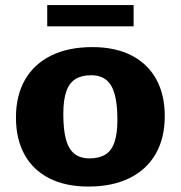

<svg xmlns="http://www.w3.org/2000/svg" viewBox="-20 -706 696 740"><path d="M325 -95.5Q362 -95.5 386 -110.2Q410 -125 421.2 -158Q432.5 -191 432.5 -244.5Q432.5 -305 422 -342.8Q411.5 -380.5 389.2 -398.2Q367 -416 331 -416Q294.5 -416 270.8 -401.2Q247 -386.5 235.5 -353.5Q224 -320.5 224 -266.5Q224 -206.5 234.2 -168.8Q244.5 -131 267 -113.2Q289.5 -95.5 325 -95.5ZM320.5 13Q232.5 13 170 -18.8Q107.5 -50.5 74.5 -110.2Q41.5 -170 41.5 -253Q41.5 -338 76.5 -398.8Q111.5 -459.5 177.5 -492Q243.5 -524.5 336 -524.5Q424 -524.5 486.5 -492.5Q549 -460.5 582 -401Q615 -341.5 615 -258.5Q615 -173.5 580 -112.8Q545 -52 479 -19.5Q413 13 320.5 13ZM162 -604.5V-686.5H495V-604.5Z"/></svg>

Font: Newsreader 7pt
Style: Bold
Weight: 700
Designer: Hugues Gentile
Foundry: Production Type
Version: Version 1.003